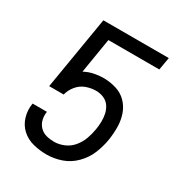

<svg xmlns="http://www.w3.org/2000/svg" viewBox="-174 -857 925 986"><g transform="rotate(30 288.0 -363.5)"><path d="M245 8Q288 8 331.5 -7Q375 -22 409 -56.5Q443 -91 460 -133.5Q477 -176 484 -219Q490 -258 489.5 -296.5Q489 -335 477 -370Q465 -405 439.5 -431Q414 -457 377.5 -468Q341 -479 302 -479Q275 -479 246.5 -473Q218 -467 192 -453L226 -660H528L541 -735H153L81 -303H167Q174 -332 194.5 -357Q215 -382 244 -392.5Q273 -403 302 -403Q326 -403 347.5 -394Q369 -385 382 -366.5Q395 -348 400 -325.5Q405 -303 404.5 -278.5Q404 -254 400 -231Q395 -201 384.5 -172Q374 -143 353.5 -118Q333 -93 303.5 -80.5Q274 -68 245 -68Q221 -68 198.5 -74Q176 -80 160 -96.5Q144 -113 138.5 -136Q133 -159 137 -183H52V-182Q45 -142 56.5 -103Q68 -64 96.5 -38Q125 -12 164 -2Q203 8 245 8Z"/></g></svg>

Font: Iosevka Sparkle Oblique
Style: Regular
Weight: 400
Italic angle: -9°
Designer: Belleve Invis
Foundry: Belleve Invis
Version: Version 4.5.0; ttfautohint (v1.8.3)